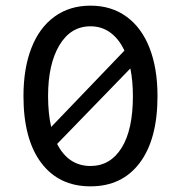

<svg xmlns="http://www.w3.org/2000/svg" viewBox="-20 -648 640 679"><path d="M300 11Q188 11 125.5 -72.5Q63 -156 63 -308Q63 -406 91 -478Q119 -550 172.5 -589Q226 -628 300 -628Q374 -628 427.5 -589Q481 -550 509 -478Q537 -406 537 -308Q537 -156 474.5 -72.5Q412 11 300 11ZM150 -308Q150 -247 161 -199L420 -469Q401 -510 370.5 -532.5Q340 -555 300 -555Q230 -555 190 -488Q150 -421 150 -308ZM300 -61Q370 -61 410 -125Q450 -189 450 -308Q450 -362 441 -406L182 -139Q222 -61 300 -61Z"/></svg>

Font: Inconsolata Expanded Medium
Style: Regular
Weight: 500
Width: 7
Monospace: yes
Designer: Raph Levien, Cyreal, Brenton Simpson
Foundry: Raph Levien, Cyreal, Google
Version: Version 3.001; ttfautohint (v1.8.2.53-6de2)